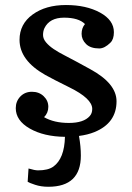

<svg xmlns="http://www.w3.org/2000/svg" viewBox="-20 -524 516 749"><path d="M295.4 83Q295.4 204.6 168.5 204.6Q140.1 204.6 116.7 196.8Q93.3 189 87.9 185.1L91.3 133.3Q115.7 140.6 128.4 140.6Q167.5 140.6 188 126Q231.4 94.7 233.4 9.8Q150.9 8.8 96.2 -22.5Q41.5 -53.7 41.5 -102.1Q41.5 -128.9 59.3 -147.5Q77.1 -166 104.7 -166Q132.3 -166 150.4 -148.7Q168.5 -131.3 168.5 -107.4Q168.5 -83.5 151.9 -66.9Q190.9 -44.4 248.8 -44.4Q306.6 -44.4 330.1 -71.3Q339.8 -82 339.8 -99.1Q339.8 -139.6 250 -183.6Q187.5 -214.4 156.2 -231.9Q56.2 -288.6 56.2 -368.7Q56.2 -430.2 107.2 -467.3Q158.2 -504.4 237.3 -504.4Q316.4 -504.4 370.4 -474.9Q424.3 -445.3 424.3 -398.4Q424.3 -371.1 411.1 -357.9Q388.2 -335 367.2 -335Q333 -335 315.7 -352.3Q298.3 -369.6 298.3 -392.1Q298.3 -414.6 311.5 -430.2Q286.6 -455.1 230 -455.1Q173.3 -455.1 153.3 -414.1Q147.9 -402.3 147.9 -387.5Q147.9 -372.6 159.7 -358.6Q171.4 -344.7 189.9 -332.3Q208.5 -319.8 231.7 -308.1Q254.9 -296.4 279.8 -282.7Q304.7 -269 332.5 -253.9Q434.6 -198.2 434.6 -128.9Q434.6 -43.9 348.6 -8.8Q321.8 2 288.1 6.3Q295.4 47.4 295.4 83Z"/></svg>

Font: Arbutus Slab
Style: Regular
Weight: 400
Version: Version 1.002; ttfautohint (v0.92) -l 10 -r 16 -G 200 -x 7 -